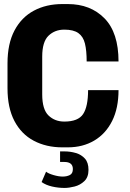

<svg xmlns="http://www.w3.org/2000/svg" viewBox="-20 -716 640 946"><path d="M287 10Q208 10 146.5 -22.5Q85 -55 51 -120Q17 -185 17 -281V-404Q17 -501 51.5 -566Q86 -631 147 -663.5Q208 -696 287 -696H314Q426 -696 495 -625.5Q564 -555 564 -413H407Q407 -467 398.5 -501.5Q390 -536 366 -553Q342 -570 297 -570Q250 -570 219 -540Q188 -510 188 -437V-251Q188 -177 219 -147Q250 -117 297 -117Q365 -117 389.5 -154Q414 -191 414 -272H564Q564 -183 532.5 -120Q501 -57 444.5 -23.5Q388 10 314 10ZM298 210Q267 210 236.5 203Q206 196 185 181L207 130Q218 139 243.5 146.5Q269 154 289 154Q309 154 324 146.5Q339 139 339 117Q339 82 297 82H276V30H298Q327 30 354 38Q381 46 398.5 65.5Q416 85 416 121Q416 157 395.5 176.5Q375 196 347.5 203Q320 210 298 210Z"/></svg>

Font: Chivo Mono
Style: Bold
Weight: 700
Monospace: yes
Designer: Hector Gatti
Foundry: Omnibus-Type
Version: Version 1.008; ttfautohint (v1.8.4.7-5d5b)